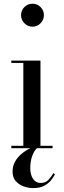

<svg xmlns="http://www.w3.org/2000/svg" viewBox="-20 -778 335 1008"><path d="M192.5 -460V-12.5H256V0H39.5V-12.5H102.5V-447.5H39.5V-460ZM150.5 -638Q126 -638 108.2 -656Q90.5 -674 90.5 -698.5Q90.5 -723.5 108.2 -741Q126 -758.5 150.5 -758.5Q175.5 -758.5 193 -741Q210.5 -723.5 210.5 -698.5Q210.5 -674 193 -656Q175.5 -638 150.5 -638ZM154 209.5Q128.5 209.5 103.8 200.5Q79 191.5 62.5 172.5Q46 153.5 46 123.5Q46 93.5 59 70.5Q72 47.5 92.8 30Q113.5 12.5 138 0.5Q162.5 -11.5 185.5 -19L189.5 -12Q174 -3.5 162.8 13.2Q151.5 30 145.2 53.5Q139 77 139 105.5Q139 138.5 153.2 160.5Q167.5 182.5 193 182.5Q218 182.5 233.2 167.2Q248.5 152 260.5 131L268.5 137Q261.5 151 248.2 168Q235 185 212.2 197.2Q189.5 209.5 154 209.5Z"/></svg>

Font: Bodoni Moda 18pt
Style: Regular
Weight: 400
Designer: Owen Earl
Foundry: indestructible type
Version: Version 2.005